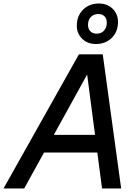

<svg xmlns="http://www.w3.org/2000/svg" viewBox="-54 -1075 793 1095"><path d="M396 -765H532L637 0H528L501 -205H197L84 0H-34ZM488 -306 443 -650 253 -306ZM384 -928Q384 -984 419.5 -1019.5Q455 -1055 510 -1055Q558 -1055 588.5 -1025Q619 -995 619 -950Q619 -894 583.5 -859Q548 -824 493 -824Q445 -824 414.5 -854Q384 -884 384 -928ZM497 -883Q524 -883 539.5 -900.5Q555 -918 555 -946Q555 -969 542 -982Q529 -995 507 -995Q480 -995 464 -978Q448 -961 448 -933Q448 -910 461.5 -896.5Q475 -883 497 -883Z"/></svg>

Font: Application Medium
Style: Italic
Weight: 500
Italic angle: -12°
Designer: Wei Huang
Foundry: Wei Huang
Version: Version 0.012